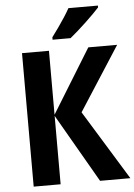

<svg xmlns="http://www.w3.org/2000/svg" viewBox="-61 -977 716 1023"><g transform="rotate(-5 297.0 -465.5)"><path d="M594.2 0H432.1L221.2 -365.7V0H77.1V-713.9H221.2V-372.1L431.6 -713.9H585.9L365.7 -372.1ZM502 -931.2V-921.4Q489.7 -907.7 470.2 -888.2Q450.7 -868.7 428 -847.2Q405.3 -825.7 382.6 -805.7Q359.9 -785.6 341.8 -771H245.6V-784.2Q262.7 -806.6 280.5 -832Q298.3 -857.4 315.2 -883.1Q332 -908.7 344.2 -931.2Z"/></g></svg>

Font: Open Sans SemiCondensed
Style: Bold
Weight: 700
Width: 4
Designer: Monotype Design Team
Foundry: Monotype Imaging Inc.
Version: Version 3.003